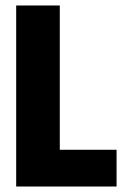

<svg xmlns="http://www.w3.org/2000/svg" viewBox="-20 -680 452 700"><path d="M39 0V-660H198V0ZM67 0V-134H405V0Z"/></svg>

Font: Bricolage Grotesque 72pt SemiCondensed ExtraBold
Style: Regular
Weight: 800
Width: 4
Designer: Mathieu Triay
Foundry: Atelier Triay
Version: Version 1.001;gftools[0.9.33.dev8+g029e19f]